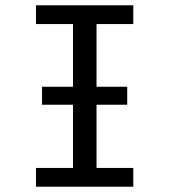

<svg xmlns="http://www.w3.org/2000/svg" viewBox="-20 -706 640 726"><path d="M139 -378H461V-310H139ZM116 0V-71H256V-615H116V-686H484V-615H345V-71H484V0Z"/></svg>

Font: Chivo Mono Medium Light
Style: Regular
Weight: 300
Monospace: yes
Version: Version 1.008